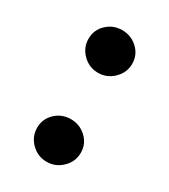

<svg xmlns="http://www.w3.org/2000/svg" viewBox="-135 -572 567 645"><g transform="rotate(30 148.5 -250.0)"><path d="M64.5 -423.3Q64.5 -458 89.4 -481.4Q114.3 -504.9 148.9 -504.9Q183.6 -504.9 208.7 -481.4Q233.9 -458 233.9 -423.3Q233.9 -389.2 208.7 -364.5Q183.6 -339.8 148.9 -339.8Q114.3 -339.8 89.4 -364.5Q64.5 -389.2 64.5 -423.3ZM64.5 -78.1Q64.5 -112.8 89.4 -136.2Q114.3 -159.7 148.9 -159.7Q183.6 -159.7 208.7 -136.2Q233.9 -112.8 233.9 -78.1Q233.9 -43.9 208.7 -19.3Q183.6 5.4 148.9 5.4Q114.3 5.4 89.4 -19.3Q64.5 -43.9 64.5 -78.1Z"/></g></svg>

Font: Estedad-FD ExtraBold
Style: Regular
Weight: 800
Designer: Amin Abedi
Version: Version 7.3